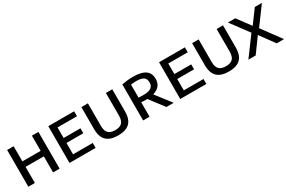

<svg xmlns="http://www.w3.org/2000/svg" viewBox="103 -1643 4013 2692"><g transform="rotate(-30 2109.5 -297.0)"><path d="M80 0V-595H185.5V-349.5H481V-595H586.5V0H481V-260.5H185.5V0Z M746.5 0V-595H1165V-515H850V-80H1169V0ZM810.5 -264V-344H1122.5V-264Z M1533 7.5Q1446.5 7.5 1391 -19.5Q1335.5 -46.5 1308.8 -100.5Q1282 -154.5 1282 -237V-595H1387.5V-227.5Q1387.5 -149.5 1423 -113.2Q1458.5 -77 1533 -77Q1608.5 -77 1643.8 -113.2Q1679 -149.5 1679 -227.5V-595H1782V-237Q1782 -154.5 1755.8 -100.5Q1729.5 -46.5 1674.2 -19.5Q1619 7.5 1533 7.5Z M1938.5 0V-583.5Q1978 -591 2024.8 -596.5Q2071.5 -602 2122 -602Q2253 -602 2318 -556.8Q2383 -511.5 2383 -417Q2383 -355.5 2352 -314.2Q2321 -273 2261.8 -252Q2202.5 -231 2119 -231Q2099 -231 2080 -231.8Q2061 -232.5 2042.5 -234V0ZM2315.5 0 2105 -277H2219.5L2433.5 0ZM2119.5 -306.5Q2205.5 -306.5 2244.5 -333.5Q2283.5 -360.5 2283.5 -416.5Q2283.5 -475 2247 -500.8Q2210.5 -526.5 2130.5 -526.5Q2105 -526.5 2084 -524.8Q2063 -523 2042.5 -519.5V-309.5Q2064.5 -308 2080.5 -307.2Q2096.5 -306.5 2119.5 -306.5Z M2539.5 0V-595H2958V-515H2643V-80H2962V0ZM2603.5 -264V-344H2915.5V-264Z M3326 7.5Q3239.5 7.5 3184 -19.5Q3128.5 -46.5 3101.8 -100.5Q3075 -154.5 3075 -237V-595H3180.5V-227.5Q3180.5 -149.5 3216 -113.2Q3251.5 -77 3326 -77Q3401.5 -77 3436.8 -113.2Q3472 -149.5 3472 -227.5V-595H3575V-237Q3575 -154.5 3548.8 -100.5Q3522.5 -46.5 3467.2 -19.5Q3412 7.5 3326 7.5Z M4100.5 0 3930.5 -233.5 3868.5 -306 3654 -595H3773L3932 -380.5L3993 -307.5L4219 0ZM3642.5 0 3868.5 -306 3932 -380.5 4090 -595H4205L3993 -307.5L3930.5 -233.5L3760.5 0Z"/></g></svg>

Font: Encode Sans SC Medium
Style: Regular
Weight: 500
Version: Version 3.002